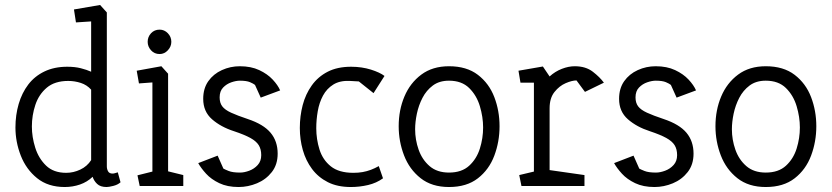

<svg xmlns="http://www.w3.org/2000/svg" viewBox="-20 -747 3340 771"><path d="M240 4Q173 4 129 -31.5Q85 -67 63.5 -122Q42 -177 42 -235Q42 -285 55 -329.5Q68 -374 93.5 -407.5Q119 -441 158.5 -460Q198 -479 250 -479Q281 -479 304.5 -473Q328 -467 346 -459V-661L285 -657L277 -709L382 -727L409 -697V-79Q409 -68 414 -59Q419 -50 432 -50Q437 -50 443 -52Q449 -54 453 -55L464 -15Q453 -5 435 -0.5Q417 4 408 4Q383 4 370 -8.5Q357 -21 352 -37Q330 -16 301 -6Q272 4 240 4ZM246 -53Q275 -53 302.5 -66Q330 -79 346 -104V-387Q329 -406 304.5 -414Q280 -422 254 -422Q200 -422 168 -395Q136 -368 122 -326Q108 -284 108 -239Q108 -197 121.5 -154Q135 -111 165 -82Q195 -53 246 -53Z M541 0 532 -43 592 -58V-416L538 -412L529 -463L628 -481L655 -451V-59L716 -44V0ZM621 -530Q600 -530 586.5 -545Q573 -560 573 -579Q573 -599 586.5 -613.5Q600 -628 621 -628Q640 -628 654 -613.5Q668 -599 668 -579Q668 -560 654 -545Q640 -530 621 -530Z M938 4Q893 4 860.5 -11.5Q828 -27 807.5 -49.5Q787 -72 776 -92L854 -122L877 -70Q882 -67 898 -60.5Q914 -54 944 -54Q961 -54 981 -61.5Q1001 -69 1015 -84.5Q1029 -100 1029 -124Q1029 -148 1019 -164Q1009 -180 985.5 -193Q962 -206 920 -220Q867 -237 831.5 -268Q796 -299 796 -350Q796 -392 816.5 -421Q837 -450 871 -465.5Q905 -481 943 -481Q988 -481 1021 -465.5Q1054 -450 1075 -427.5Q1096 -405 1105 -384L1027 -355L1004 -406Q998 -411 984 -417Q970 -423 943 -423Q928 -423 909 -416.5Q890 -410 876 -395.5Q862 -381 862 -356Q862 -334 872.5 -320Q883 -306 908 -294.5Q933 -283 975 -269Q1038 -248 1066.5 -214Q1095 -180 1095 -130Q1095 -86 1071.5 -56Q1048 -26 1012 -11Q976 4 938 4Z M1389 4Q1335 4 1296.5 -15.5Q1258 -35 1233 -68.5Q1208 -102 1196 -144.5Q1184 -187 1184 -233Q1184 -281 1195.5 -325Q1207 -369 1232 -404Q1257 -439 1296 -459Q1335 -479 1390 -479Q1412 -479 1432 -476Q1452 -473 1469.5 -467.5Q1487 -462 1501 -455.5Q1515 -449 1524 -442L1480 -373L1421 -420L1385 -422Q1345 -424 1318.5 -407.5Q1292 -391 1277 -363Q1262 -335 1256 -300.5Q1250 -266 1250 -232Q1250 -188 1263 -146.5Q1276 -105 1308.5 -79Q1341 -53 1399 -53Q1419 -53 1436 -56Q1453 -59 1469 -65Q1485 -71 1501 -80L1518 -31Q1492 -12 1458 -4Q1424 4 1389 4Z M1783 4Q1714 4 1669 -31.5Q1624 -67 1602.5 -123Q1581 -179 1581 -240Q1581 -305 1604 -359.5Q1627 -414 1672 -447.5Q1717 -481 1783 -481Q1854 -481 1899 -446.5Q1944 -412 1965 -357Q1986 -302 1986 -240Q1986 -178 1965 -122Q1944 -66 1899 -31Q1854 4 1783 4ZM1783 -54Q1834 -54 1864 -81.5Q1894 -109 1907 -150.5Q1920 -192 1920 -235Q1920 -277 1907 -320.5Q1894 -364 1864 -393.5Q1834 -423 1783 -423Q1744 -423 1718 -403.5Q1692 -384 1676.5 -354Q1661 -324 1654 -290.5Q1647 -257 1647 -228Q1647 -186 1661 -146Q1675 -106 1705 -80Q1735 -54 1783 -54Z M2074 0 2065 -44 2124 -58V-415H2070L2062 -463L2160 -480L2187 -440Q2209 -460 2236 -470.5Q2263 -481 2288 -481Q2332 -481 2360.5 -459Q2389 -437 2405 -415L2329 -378L2295 -424Q2277 -424 2251.5 -413Q2226 -402 2206.5 -377.5Q2187 -353 2187 -312V-64L2327 -44V0Z M2608 4Q2563 4 2530.5 -11.5Q2498 -27 2477.5 -49.5Q2457 -72 2446 -92L2524 -122L2547 -70Q2552 -67 2568 -60.5Q2584 -54 2614 -54Q2631 -54 2651 -61.5Q2671 -69 2685 -84.5Q2699 -100 2699 -124Q2699 -148 2689 -164Q2679 -180 2655.5 -193Q2632 -206 2590 -220Q2537 -237 2501.5 -268Q2466 -299 2466 -350Q2466 -392 2486.5 -421Q2507 -450 2541 -465.5Q2575 -481 2613 -481Q2658 -481 2691 -465.5Q2724 -450 2745 -427.5Q2766 -405 2775 -384L2697 -355L2674 -406Q2668 -411 2654 -417Q2640 -423 2613 -423Q2598 -423 2579 -416.5Q2560 -410 2546 -395.5Q2532 -381 2532 -356Q2532 -334 2542.5 -320Q2553 -306 2578 -294.5Q2603 -283 2645 -269Q2708 -248 2736.5 -214Q2765 -180 2765 -130Q2765 -86 2741.5 -56Q2718 -26 2682 -11Q2646 4 2608 4Z M3055 4Q2986 4 2941 -31.5Q2896 -67 2874.5 -123Q2853 -179 2853 -240Q2853 -305 2876 -359.5Q2899 -414 2944 -447.5Q2989 -481 3055 -481Q3126 -481 3171 -446.5Q3216 -412 3237 -357Q3258 -302 3258 -240Q3258 -178 3237 -122Q3216 -66 3171 -31Q3126 4 3055 4ZM3055 -54Q3106 -54 3136 -81.5Q3166 -109 3179 -150.5Q3192 -192 3192 -235Q3192 -277 3179 -320.5Q3166 -364 3136 -393.5Q3106 -423 3055 -423Q3016 -423 2990 -403.5Q2964 -384 2948.5 -354Q2933 -324 2926 -290.5Q2919 -257 2919 -228Q2919 -186 2933 -146Q2947 -106 2977 -80Q3007 -54 3055 -54Z"/></svg>

Font: Kreon Light Light
Style: Regular
Weight: 300
Version: Version 2.002